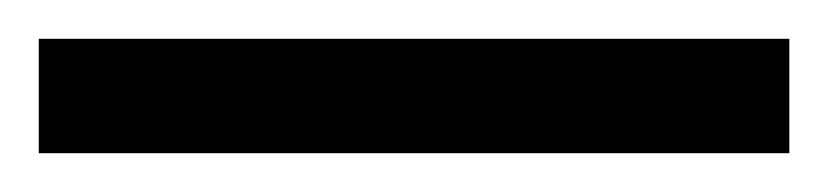

<svg xmlns="http://www.w3.org/2000/svg" viewBox="-25 -839 427 99"><path d="M-5 -760H382V-819H-5Z"/></svg>

Font: Noto Serif Bengali ExtraCondensed ExtraBold
Style: Regular
Weight: 800
Width: 2
Designer: Juan Bruce, Universal Thirst, Indian Type Foundry and the Monotype Design Team.
Foundry: Monotype Imaging Inc.
Version: Version 2.003